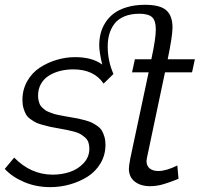

<svg xmlns="http://www.w3.org/2000/svg" viewBox="-34 -767 829 797"><path d="M-14.2 -65.9 24.9 -112.8Q94.2 -42 185.1 -42Q222.2 -42 255.9 -53.2Q289.6 -64.5 313.2 -89.8Q336.9 -115.2 336.9 -149.9Q336.9 -164.6 332.8 -176.3Q328.6 -188 319.1 -196.3Q309.6 -204.6 300.3 -210.2Q291 -215.8 273.9 -220.5Q256.8 -225.1 244.6 -227.5Q232.4 -230 210 -233.9Q187 -237.8 174.8 -240.5Q162.6 -243.2 143.8 -248.3Q125 -253.4 115 -258.5Q105 -263.7 92.5 -272.5Q80.1 -281.2 74 -292Q67.9 -302.7 63.5 -317.9Q59.1 -333 59.1 -352.1Q59.1 -395 79.1 -430.2Q99.1 -465.3 131.3 -486.3Q163.6 -507.3 201.4 -518.6Q239.3 -529.8 277.8 -529.8Q349.1 -529.8 390.1 -499Q377.9 -552.7 377.9 -578.1Q377.9 -603.5 383.5 -627Q389.2 -650.4 403.1 -672.6Q417 -694.8 438.2 -710.9Q459.5 -727.1 492.7 -737.1Q525.9 -747.1 567.9 -747.1Q630.9 -747.1 656.5 -724.1Q682.1 -701.2 682.1 -652.8Q682.1 -617.7 662.1 -521H774.9L763.2 -466.8H650.9L576.2 -112.8Q574.2 -101.1 574.2 -99.1Q574.2 -78.1 587.6 -67.6Q601.1 -57.1 623 -57.1Q656.2 -57.1 702.1 -80.1L707 -24.9Q706.1 -24.4 693.1 -19.3Q680.2 -14.2 670.9 -11Q661.6 -7.8 647 -3.2Q632.3 1.5 617.4 3.7Q602.5 5.9 588.9 5.9Q549.8 5.9 525.4 -13.2Q501 -32.2 501 -66.9Q501 -76.7 506.8 -108.9L583 -466.8H514.2L525.9 -521H594.2Q612.8 -606.4 612.8 -645Q612.8 -681.6 597.2 -695.8Q581.5 -710 544.9 -710Q508.3 -710 481.9 -698.7Q455.6 -687.5 440.9 -668Q426.3 -648.4 419.7 -625.2Q413.1 -602.1 413.1 -574.2Q413.1 -513.7 437 -460L396 -419.9Q356.4 -479 270 -479Q242.2 -479 217 -472.9Q191.9 -466.8 170.7 -454.1Q149.4 -441.4 136.7 -419.9Q124 -398.4 124 -370.1Q124 -358.9 126.2 -349.6Q128.4 -340.3 131.6 -333.3Q134.8 -326.2 141.6 -320.1Q148.4 -314 153.8 -309.8Q159.2 -305.7 170.2 -301.5Q181.2 -297.4 188 -294.9Q194.8 -292.5 209.2 -289.6Q223.6 -286.6 231.7 -285.2Q239.7 -283.7 256.8 -280.8Q277.8 -277.3 290 -274.9Q302.2 -272.5 319.8 -267.6Q337.4 -262.7 347.9 -257.6Q358.4 -252.4 370.4 -243.9Q382.3 -235.4 388.7 -224.9Q395 -214.4 399.4 -199.5Q403.8 -184.6 403.8 -166Q403.8 -123.5 383.3 -89.1Q362.8 -54.7 329.6 -33.7Q296.4 -12.7 256.3 -1.5Q216.3 9.8 174.8 9.8Q115.7 9.8 65.9 -11.5Q16.1 -32.7 -14.2 -65.9Z"/></svg>

Font: Rawline
Style: Italic
Weight: 400
Italic angle: -12°
Designer: Matt McInerney, Pablo Impallari, Rodrigo Fuenzalida
Foundry: Matt McInerney, Pablo Impallari, Rodrigo Fuenzalida
Version: Version 4.020;PS 004.020;hotconv 1.0.88;makeotf.lib2.5.64775